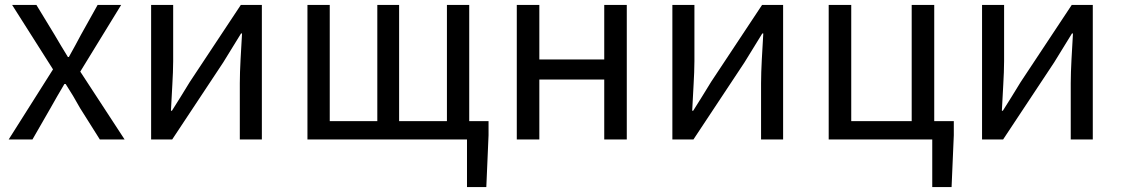

<svg xmlns="http://www.w3.org/2000/svg" viewBox="-20 -563 4523 775"><path d="M15 0H111L184 -127C203 -160 221 -193 240 -224H245C265 -193 285 -160 303 -127L383 0H483L304 -274L469 -543H374L307 -423C291 -393 275 -363 258 -333H254C236 -363 217 -393 200 -423L127 -543H29L194 -283Z M590 0H675L881 -311C901 -344 932 -394 953 -428H957C953 -357 948 -284 948 -227V0H1037V-543H952L746 -232C726 -199 695 -149 674 -116H670C673 -186 679 -259 679 -316V-543H590Z M1874 -74V-543H1784V-74H1591V-543H1503V-74H1311V-543H1221V0H1865V192H1943L1952 -17V-74Z M2066 0H2157V-242H2419V0H2510V-543H2419V-323H2157V-543H2066Z M2694 0H2779L2985 -311C3005 -344 3036 -394 3057 -428H3061C3057 -357 3052 -284 3052 -227V0H3141V-543H3056L2850 -232C2830 -199 2799 -149 2778 -116H2774C2777 -186 2783 -259 2783 -316V-543H2694Z M3751 -74V-543H3660V-74H3416V-543H3325V0H3743V192H3821L3830 -17V-74Z M3944 0H4029L4235 -311C4255 -344 4286 -394 4307 -428H4311C4307 -357 4302 -284 4302 -227V0H4391V-543H4306L4100 -232C4080 -199 4049 -149 4028 -116H4024C4027 -186 4033 -259 4033 -316V-543H3944Z"/></svg>

Font: Source Han Sans KR Regular
Style: Regular
Weight: 400
Designer: Ryoko NISHIZUKA (kana & ideographs); Paul D. Hunt (Latin, Greek & Cyrillic); Wenlong ZHANG (bopomofo); Sandoll Communica
Foundry: Adobe Systems Incorporated
Version: Version 1.004;PS 1.004;hotconv 1.0.82;makeotf.lib2.5.63406